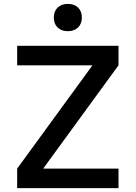

<svg xmlns="http://www.w3.org/2000/svg" viewBox="-20 -965 696 985"><path d="M68 0V-100L453 -628V-630H68V-730H588V-630L203 -102V-100H588V0ZM328 -805Q295 -805 275.5 -824Q256 -843 256 -875Q256 -907 275.5 -926Q295 -945 328 -945Q361 -945 380.5 -926Q400 -907 400 -875Q400 -843 380.5 -824Q361 -805 328 -805Z"/></svg>

Font: M PLUS 2 Medium
Style: Regular
Weight: 500
Designer: Coji Morishita
Foundry: UNDERFOREST DESIGN
Version: Version 1.001